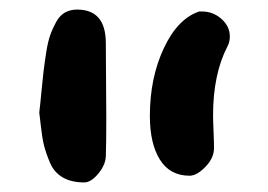

<svg xmlns="http://www.w3.org/2000/svg" viewBox="-20 -737 560 401"><path d="M156 -356Q129 -356 111 -366.5Q93 -377 84.5 -397Q76 -417 72 -433Q68 -449 65.5 -472.5Q63 -496 62 -502Q64 -518 66.5 -545Q69 -572 71 -588.5Q73 -605 76.5 -627.5Q80 -650 85 -664Q90 -678 97.5 -691.5Q105 -705 116 -711Q127 -717 141 -717Q201 -717 201 -647Q201 -621 201.5 -568.5Q202 -516 202 -489Q202 -436 201 -410Q200 -392 185 -374Q170 -356 156 -356ZM396 -713H402Q425 -713 442.5 -697.5Q460 -682 460 -661Q460 -649 455 -640Q425 -582 425 -496Q425 -485 426 -462.5Q427 -440 427 -428Q427 -407 409 -388.5Q391 -370 376 -370Q335 -370 314 -403.5Q293 -437 293 -495Q293 -574 322 -636Q351 -698 396 -713Z"/></svg>

Font: Because We Learn
Style: Regular
Weight: 400
Designer: Liz Wetzel, Aaron Williamson, Russ McMullin
Foundry: Red Hat
Version: Version 1.000